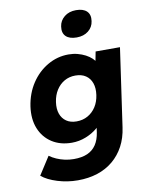

<svg xmlns="http://www.w3.org/2000/svg" viewBox="-108 -876 892 1180"><g transform="rotate(-10 338.5 -286.0)"><path d="M281 230Q216 230 154.5 211Q93 192 57 162L129 50Q148 64 172 74.5Q196 85 223 91Q250 97 279 97Q330 97 364 82Q398 67 418.5 36.5Q439 6 446 -40L458 -129L489 -124Q477 -91 445.5 -64Q414 -37 372 -20.5Q330 -4 285 -4Q213 -4 161 -37.5Q109 -71 85 -130.5Q61 -190 72 -268Q84 -348 124.5 -409.5Q165 -471 226 -506.5Q287 -542 357 -542Q387 -542 413.5 -535Q440 -528 462 -516.5Q484 -505 500.5 -489.5Q517 -474 526 -456Q535 -438 536 -419L502 -411L525 -531H677L607 -43Q598 22 571 72.5Q544 123 501.5 158.5Q459 194 403.5 212Q348 230 281 230ZM336 -128Q375 -128 406 -145.5Q437 -163 457 -194Q477 -225 483 -267Q489 -309 478 -340.5Q467 -372 441 -389.5Q415 -407 376 -407Q338 -407 307.5 -389.5Q277 -372 257 -340.5Q237 -309 231 -267Q225 -225 236 -194Q247 -163 272.5 -145.5Q298 -128 336 -128ZM426 -636Q381 -636 359 -657.5Q337 -679 343 -719Q348 -755 377 -778.5Q406 -802 450 -802Q495 -802 517 -780.5Q539 -759 533 -719Q528 -682 499 -659Q470 -636 426 -636Z"/></g></svg>

Font: Lexend
Style: Bold Italic
Weight: 700
Italic angle: -8.13011°
Designer: Bonnie Shaver-Troup, Thomas Jockin
Foundry: Lexend
Version: Version 1.007